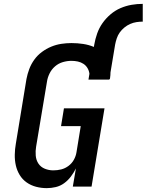

<svg xmlns="http://www.w3.org/2000/svg" viewBox="-20 -966 759 994"><path d="M222 8Q194 8 167 1Q140 -6 118 -21.5Q96 -37 82 -60Q68 -83 62 -109.5Q56 -136 56.5 -165Q57 -194 62 -222L117 -557Q122 -583 131.5 -608.5Q141 -634 157.5 -657Q174 -680 197 -697Q220 -714 245.5 -724.5Q271 -735 297.5 -739Q324 -743 350 -743Q381 -743 410.5 -738.5Q440 -734 466 -723L468 -735Q473 -764 483 -792.5Q493 -821 510.5 -846Q528 -871 552 -891.5Q576 -912 604 -924Q632 -936 661 -941Q690 -946 719 -946V-854Q703 -854 686.5 -851.5Q670 -849 654 -842Q638 -835 624 -823.5Q610 -812 600 -798Q590 -784 584.5 -767.5Q579 -751 576 -735L552 -591Q552 -584 551.5 -577.5Q551 -571 550 -564Q550 -562 549.5 -560Q549 -558 548 -556H546V-554H438L443 -584Q441 -600 433 -613.5Q425 -627 412 -635.5Q399 -644 383 -647.5Q367 -651 350 -651Q328 -651 305.5 -644.5Q283 -638 265 -622.5Q247 -607 236.5 -585.5Q226 -564 223 -542L167 -207Q163 -184 165 -160.5Q167 -137 179 -119Q191 -101 212 -92.5Q233 -84 256 -84Q277 -84 297 -89Q317 -94 334.5 -107Q352 -120 362.5 -139Q373 -158 376 -178L398 -313H296L311 -405H521L454 0H357L373 -94Q362 -72 347 -52Q332 -32 312 -17.5Q292 -3 268.5 2.5Q245 8 222 8Z"/></svg>

Font: Iosevka Curly Slab SmBdEx
Style: Italic
Weight: 600
Width: 7
Italic angle: -9°
Monospace: yes
Designer: Belleve Invis
Foundry: Belleve Invis
Version: Version 11.1.0; ttfautohint (v1.8.3)